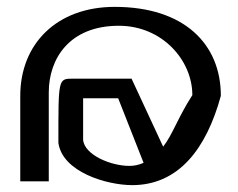

<svg xmlns="http://www.w3.org/2000/svg" viewBox="-20 -528 692 559"><path d="M39 0H122V-259C122 -357 182 -453 326 -453C452 -453 540 -353 540 -251C498 -186 482 -135 455 -101L363 -299H192C149 -299 150 -298 150 -112C162 -27 291 11 365 11C500 11 581 -95 623 -249C623 -400 516 -508 314 -508C145 -508 39 -400 39 -249ZM222 -120V-242H324L398 -54C385 -48 371 -45 357 -45C302 -45 227 -77 222 -120Z"/></svg>

Font: Charger Sport
Style: DfExt
Weight: 400
Designer: Jasper
Foundry: Cannot Into Space Fonts
Version: Version 1.1